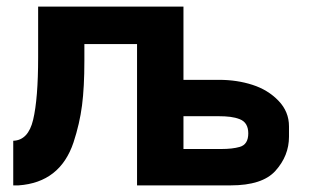

<svg xmlns="http://www.w3.org/2000/svg" viewBox="-20 -560 933 580"><path d="M642.1 -318.8Q695.8 -318.8 742.7 -303.7Q789.6 -288.6 821.3 -255.6Q853 -222.7 853 -178.2V-147Q853 -89.4 812 -43.9Q772.5 0 676.8 0H394V-426.8H234.9V-376Q234.9 -296.9 227.8 -241.7Q220.7 -186.5 202.1 -129.9Q161.6 -8.8 36.1 0H20V-134.8Q65.4 -136.2 80.1 -198.2Q95.2 -261.7 95.2 -387.2V-540H534.2V-318.8ZM730 -157.2Q730 -173.3 723.6 -184.1Q717.3 -194.8 704.1 -200Q690.9 -205.1 675.8 -207Q660.6 -209 638.2 -209H534.2V-109.9H643.1Q645 -109.9 648.9 -109.9Q682.1 -109.9 704.1 -116.2Q730 -123.5 730 -157.2Z"/></svg>

Font: Miedinger*
Style: Bold
Weight: 700
Version: Version 001.000